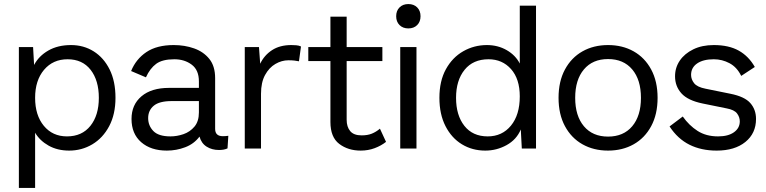

<svg xmlns="http://www.w3.org/2000/svg" viewBox="-20 -732 3772 946"><path d="M73 194V-500H143L148 -412Q171 -456 218 -483Q265 -510 330 -510Q392 -510 441.5 -479Q491 -448 520 -390Q549 -332 549 -250Q549 -169 518 -110.5Q487 -52 435 -21Q383 10 321 10Q263 10 219.5 -14.5Q176 -39 153 -78V194ZM310 -60Q384 -60 425.5 -112Q467 -164 467 -250Q467 -336 426.5 -388Q386 -440 313 -440Q241 -440 197 -388Q153 -336 153 -250Q153 -164 196 -112Q239 -60 310 -60Z M960 -331Q960 -387 924.5 -413.5Q889 -440 839 -440Q780 -440 749.5 -417.5Q719 -395 699 -351L626 -382Q650 -441 701.5 -475.5Q753 -510 836 -510Q890 -510 936.5 -493.5Q983 -477 1011.5 -441.5Q1040 -406 1040 -347V-97Q1040 -61 1078 -61Q1084 -61 1091.5 -61.5Q1099 -62 1105 -63L1101 -1Q1085 7 1059 7Q1024 7 998 -9.5Q972 -26 963 -59Q936 -23 892.5 -6.5Q849 10 802 10Q723 10 675.5 -31.5Q628 -73 628 -146Q628 -216 677 -257.5Q726 -299 813 -299H960ZM820 -60Q852 -60 884 -71Q916 -82 938 -108Q960 -134 960 -178V-234H826Q765 -234 737.5 -211Q710 -188 710 -150Q710 -113 735.5 -86.5Q761 -60 820 -60Z M1186 0V-500H1256L1262 -418Q1282 -460 1320.5 -485Q1359 -510 1415 -510Q1426 -510 1439.5 -509Q1453 -508 1463 -503L1453 -430Q1443 -432 1431 -433.5Q1419 -435 1401 -435Q1368 -435 1337 -417Q1306 -399 1286 -362.5Q1266 -326 1266 -270V0Z M1852 -98 1882 -33Q1858 -14 1826 -2Q1794 10 1757 10Q1695 10 1651.5 -23Q1608 -56 1608 -131V-431H1499V-500H1608V-650H1688V-500H1864V-431H1688V-142Q1688 -107 1705.5 -86Q1723 -65 1762 -65Q1791 -65 1812 -73.5Q1833 -82 1852 -98Z M2032 -500V0H1952V-500ZM1992 -712Q2019 -712 2035.5 -695.5Q2052 -679 2052 -652Q2052 -625 2035.5 -608.5Q2019 -592 1992 -592Q1965 -592 1948.5 -608.5Q1932 -625 1932 -652Q1932 -679 1948.5 -695.5Q1965 -712 1992 -712Z M2371 10Q2307 10 2256 -21Q2205 -52 2175 -110.5Q2145 -169 2145 -250Q2145 -333 2177 -391Q2209 -449 2262.5 -479.5Q2316 -510 2379 -510Q2433 -510 2476.5 -485Q2520 -460 2541 -419V-704H2621V0H2551L2546 -94Q2525 -44 2476 -17Q2427 10 2371 10ZM2383 -60Q2454 -60 2497.5 -113Q2541 -166 2541 -257Q2541 -343 2498 -391.5Q2455 -440 2387 -440Q2311 -440 2269 -388Q2227 -336 2227 -250Q2227 -164 2268 -112Q2309 -60 2383 -60Z M2976 -510Q3047 -510 3102 -479Q3157 -448 3188.5 -389.5Q3220 -331 3220 -250Q3220 -169 3188.5 -110.5Q3157 -52 3102 -21Q3047 10 2976 10Q2905 10 2850 -21Q2795 -52 2763.5 -110.5Q2732 -169 2732 -250Q2732 -331 2763.5 -389.5Q2795 -448 2850 -479Q2905 -510 2976 -510ZM2976 -441Q2900 -441 2857 -390Q2814 -339 2814 -250Q2814 -161 2857 -110Q2900 -59 2976 -59Q3052 -59 3095 -110Q3138 -161 3138 -250Q3138 -339 3095 -390Q3052 -441 2976 -441Z M3511 10Q3435 10 3377 -19Q3319 -48 3279 -109L3344 -158Q3375 -114 3417 -87Q3459 -60 3518 -60Q3568 -60 3596.5 -80.5Q3625 -101 3625 -134Q3625 -155 3611.5 -173Q3598 -191 3560 -198L3442 -222Q3369 -237 3337.5 -272Q3306 -307 3306 -356Q3306 -399 3329.5 -433.5Q3353 -468 3396 -489Q3439 -510 3497 -510Q3571 -510 3620 -482.5Q3669 -455 3699 -402L3632 -358Q3611 -401 3574.5 -420.5Q3538 -440 3497 -440Q3445 -440 3415 -419.5Q3385 -399 3385 -363Q3385 -341 3400 -322Q3415 -303 3456 -295L3579 -270Q3649 -256 3677 -224Q3705 -192 3705 -146Q3705 -75 3652.5 -32.5Q3600 10 3511 10Z"/></svg>

Font: Prodigy Sans
Style: Regular
Weight: 400
Designer: Wei Huang
Foundry: Wei Huang
Version: Version 1.003; ttfautohint (v1.8.3)